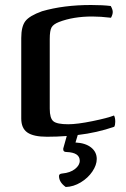

<svg xmlns="http://www.w3.org/2000/svg" viewBox="-20 -534 504 768"><path d="M437 -27Q441 -34 441 -47Q441 -64 436 -72Q411 -62 350 -49.5Q289 -37 253 -37Q208 -37 193.5 -49Q179 -61 179 -99V-378Q179 -411 186 -424Q193 -437 216 -446Q273 -468 349 -468Q382 -468 424 -463Q431 -476 431 -486Q431 -496 423 -510Q391 -514 344 -514Q234 -514 148 -489Q98 -471 81.5 -449.5Q65 -428 65 -382V-60Q65 -21 89.5 -4Q114 13 168 13Q208 13 247 10L233 60V64Q233 74 246 74Q299 76 299 109Q299 127 280 142Q261 157 229 160Q216 161 216 170Q216 195 243 214Q274 213 303 195.5Q332 178 349.5 152Q367 126 367 102Q367 74 344.5 56Q322 38 282 36L291 6Q368 -3 437 -27Z"/></svg>

Font: Federant
Style: Regular
Weight: 400
Designer: Olexa M. Volochay, Alexei Vanyashin, Otto Ludwig Naegele
Foundry: Cyreal (www.cyreal.org)
Version: Version 1.011; ttfautohint (v1.4.1)